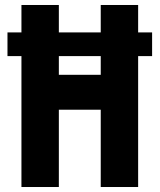

<svg xmlns="http://www.w3.org/2000/svg" viewBox="-20 -750 640 770"><path d="M534 -620H590V-525H534V0H384V-310H216V0H66V-525H10V-620H66V-730H216V-620H384V-730H534ZM216 -450H384V-525H216Z"/></svg>

Font: JetBrains Mono Extra Bold
Style: Regular
Weight: 800
Monospace: yes
Designer: Philipp Nurullin, Konstantin Bulenkov
Foundry: JetBrains
Version: 2.002